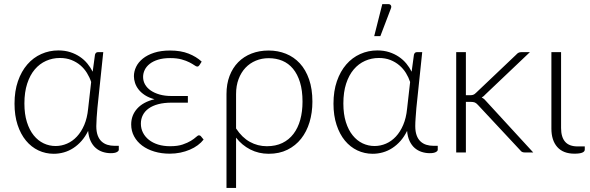

<svg xmlns="http://www.w3.org/2000/svg" viewBox="-20 -756 2924 952"><path d="M529.5 3.5Q508.5 3.5 489.2 -2.8Q470 -9 454.8 -22.2Q439.5 -35.5 429.5 -56.5Q419.5 -77.5 417 -107Q403 -78.5 384.2 -57.2Q365.5 -36 343.5 -21.8Q321.5 -7.5 296.8 -0.5Q272 6.5 246.5 6.5Q206 6.5 170.5 -10.2Q135 -27 108.8 -58.8Q82.5 -90.5 67.2 -136.8Q52 -183 52 -242Q52 -304.5 69 -353.5Q86 -402.5 115.5 -436.5Q145 -470.5 184.8 -488.2Q224.5 -506 269.5 -506Q301.5 -506 328 -497.5Q354.5 -489 376 -474.5Q397.5 -460 413.2 -440.8Q429 -421.5 439.5 -400.5L451 -485Q454.5 -497.5 466 -497.5H492L463 -220.5Q461 -195.5 459.2 -171.8Q457.5 -148 457.5 -130.5Q457.5 -104 464.2 -85.2Q471 -66.5 483.2 -55Q495.5 -43.5 512 -38.2Q528.5 -33 548 -33H569V-13.5Q569 -7 559 -1.8Q549 3.5 529.5 3.5ZM255.5 -32Q285 -32 312.2 -43.8Q339.5 -55.5 361.2 -78.8Q383 -102 397.8 -136.5Q412.5 -171 417 -217L432 -349.5Q424.5 -372.5 411.2 -394Q398 -415.5 378.8 -432Q359.5 -448.5 334.2 -458.5Q309 -468.5 277 -468.5Q240.5 -468.5 208.5 -454.2Q176.5 -440 152.5 -411.8Q128.5 -383.5 114.8 -341.2Q101 -299 101 -243Q101 -190 113.5 -150.5Q126 -111 147.2 -84.8Q168.5 -58.5 196.5 -45.2Q224.5 -32 255.5 -32Z M969 -433Q966 -429 963.8 -427.5Q961.5 -426 957.5 -426Q953 -426 943.8 -432.5Q934.5 -439 919 -447Q903.5 -455 880.2 -461.5Q857 -468 824 -468Q789.5 -468 764.2 -460.2Q739 -452.5 722.2 -439.2Q705.5 -426 697.5 -409.2Q689.5 -392.5 689.5 -374.5Q689.5 -354.5 699.2 -337.2Q709 -320 727.5 -307.2Q746 -294.5 772 -287.2Q798 -280 830.5 -280H911.5V-247H830.5Q793.5 -247 765 -239.5Q736.5 -232 717.2 -218.2Q698 -204.5 688.2 -185.2Q678.5 -166 678.5 -143Q678.5 -118.5 689 -98Q699.5 -77.5 718.5 -62.5Q737.5 -47.5 764.2 -39.2Q791 -31 823.5 -31Q861 -31 885.8 -39.5Q910.5 -48 926.8 -58Q943 -68 952 -76.5Q961 -85 966.5 -85Q973 -85 976.5 -80L989.5 -64Q978 -49 960.5 -36Q943 -23 921.2 -13.8Q899.5 -4.5 874.2 0.8Q849 6 821.5 6Q780.5 6 745.5 -4.5Q710.5 -15 685 -34Q659.5 -53 645 -79.8Q630.5 -106.5 630.5 -139Q630.5 -184.5 660.2 -217.5Q690 -250.5 746 -264Q718 -271.5 698.5 -284.2Q679 -297 667 -312.5Q655 -328 649.5 -345Q644 -362 644 -378Q644 -402 655 -424.8Q666 -447.5 688.2 -465.5Q710.5 -483.5 744.2 -494.5Q778 -505.5 823.5 -505.5Q876.5 -505.5 915 -490.2Q953.5 -475 980 -450.5Z M1103 -289.5Q1103 -339.5 1118.2 -379.5Q1133.5 -419.5 1161 -447.5Q1188.5 -475.5 1227 -490.5Q1265.5 -505.5 1312 -505.5Q1358 -505.5 1397.8 -489.5Q1437.5 -473.5 1466.8 -441.8Q1496 -410 1512.5 -362.5Q1529 -315 1529 -252Q1529 -197.5 1514.8 -150.2Q1500.5 -103 1473 -68.2Q1445.5 -33.5 1405.2 -13.5Q1365 6.5 1312.5 6.5Q1262.5 6.5 1221 -14.8Q1179.5 -36 1150.5 -73.5V176H1103ZM1150.5 -119Q1180 -74 1219 -52.5Q1258 -31 1303 -31Q1347 -31 1380 -47Q1413 -63 1435.2 -92.2Q1457.5 -121.5 1468.8 -162.2Q1480 -203 1480 -252Q1480 -307.5 1467.5 -348Q1455 -388.5 1432.8 -415.2Q1410.5 -442 1379.8 -454.8Q1349 -467.5 1312 -467.5Q1278 -467.5 1248.5 -455.2Q1219 -443 1197.2 -420Q1175.5 -397 1163 -364Q1150.5 -331 1150.5 -289.5Z M1633.5 0ZM2111 3.5Q2090 3.5 2070.8 -2.8Q2051.5 -9 2036.2 -22.2Q2021 -35.5 2011 -56.5Q2001 -77.5 1998.5 -107Q1984.5 -78.5 1965.8 -57.2Q1947 -36 1925 -21.8Q1903 -7.5 1878.2 -0.5Q1853.5 6.5 1828 6.5Q1787.5 6.5 1752 -10.2Q1716.5 -27 1690.2 -58.8Q1664 -90.5 1648.8 -136.8Q1633.5 -183 1633.5 -242Q1633.5 -304.5 1650.5 -353.5Q1667.5 -402.5 1697 -436.5Q1726.5 -470.5 1766.2 -488.2Q1806 -506 1851 -506Q1883 -506 1909.5 -497.5Q1936 -489 1957.5 -474.5Q1979 -460 1994.8 -440.8Q2010.5 -421.5 2021 -400.5L2032.5 -485Q2036 -497.5 2047.5 -497.5H2073.5L2044.5 -220.5Q2042.5 -195.5 2040.8 -171.8Q2039 -148 2039 -130.5Q2039 -104 2045.8 -85.2Q2052.5 -66.5 2064.8 -55Q2077 -43.5 2093.5 -38.2Q2110 -33 2129.5 -33H2150.5V-13.5Q2150.5 -7 2140.5 -1.8Q2130.5 3.5 2111 3.5ZM1837 -32Q1866.5 -32 1893.8 -43.8Q1921 -55.5 1942.8 -78.8Q1964.5 -102 1979.2 -136.5Q1994 -171 1998.5 -217L2013.5 -349.5Q2006 -372.5 1992.8 -394Q1979.5 -415.5 1960.2 -432Q1941 -448.5 1915.8 -458.5Q1890.5 -468.5 1858.5 -468.5Q1822 -468.5 1790 -454.2Q1758 -440 1734 -411.8Q1710 -383.5 1696.2 -341.2Q1682.5 -299 1682.5 -243Q1682.5 -190 1695 -150.5Q1707.5 -111 1728.8 -84.8Q1750 -58.5 1778 -45.2Q1806 -32 1837 -32ZM1835.5 -577 1875.5 -735.5H1906Q1914.5 -735.5 1918.2 -729.2Q1922 -723 1918 -713.5L1866 -577Z M2242 0ZM2290 -497.5V-284H2313Q2320 -284 2326.2 -286Q2332.5 -288 2340 -295.5L2539.5 -485Q2544.5 -491 2550.5 -494.2Q2556.5 -497.5 2565.5 -497.5H2607.5L2388 -289Q2379 -278.5 2368.5 -272.5Q2376.5 -268.5 2382.2 -263.2Q2388 -258 2393.5 -251L2624 0H2582.5Q2575.5 0 2569.8 -2.2Q2564 -4.5 2559 -11.5L2350 -235.5Q2346 -240 2342.2 -243Q2338.5 -246 2334.5 -247.8Q2330.5 -249.5 2325.2 -250.2Q2320 -251 2312.5 -251H2290V0H2242V-497.5Z M2714 -497.5H2762V-121Q2762 -76.5 2782 -53.2Q2802 -30 2844.5 -30H2879.5V-14.5Q2879.5 6 2828.5 6Q2772.5 6 2743.2 -27Q2714 -60 2714 -118.5Z"/></svg>

Font: Lato Light
Style: Regular
Weight: 300
Designer: Lukasz Dziedzic
Foundry: tyPoland Lukasz Dziedzic
Version: Version 2.007; 2014-02-27